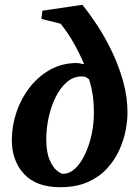

<svg xmlns="http://www.w3.org/2000/svg" viewBox="-20 -760 575 792"><path d="M505.9 -294.9Q505.9 -261.2 497.8 -220.2Q489.7 -179.2 470.7 -138.2Q451.7 -97.2 419.9 -63.2Q388.2 -29.3 340.8 -8.5Q293.5 12.2 228 12.2Q129.9 12.2 79.3 -42.2Q28.8 -96.7 28.8 -182.1Q28.8 -241.2 48.1 -297.9Q67.4 -354.5 103 -400.1Q138.7 -445.8 187.7 -472.9Q236.8 -500 296.9 -500Q301.8 -500 311.8 -498Q321.8 -496.1 327.1 -495.1Q308.1 -540 283.7 -583Q259.3 -626 230 -662.1L150.9 -682.1L154.8 -715.8L319.8 -740.2Q349.6 -703.6 382.1 -654.1Q414.6 -604.5 442.6 -545.7Q470.7 -486.8 488.3 -423.1Q505.9 -359.4 505.9 -294.9ZM367.2 -292Q367.2 -338.4 362.1 -370.8Q356.9 -403.3 347.2 -433.1Q341.8 -437.5 335.4 -441.2Q329.1 -444.8 317.9 -444.8Q283.2 -444.8 255.9 -421.4Q228.5 -397.9 209.5 -359.4Q190.4 -320.8 180.7 -275.4Q170.9 -230 170.9 -186Q170.9 -132.3 184.6 -100.8Q198.2 -69.3 214.8 -56.2Q231.4 -43 240.2 -43Q266.6 -43 289.6 -64.5Q312.5 -85.9 329.8 -121.8Q347.2 -157.7 357.2 -201.9Q367.2 -246.1 367.2 -292Z"/></svg>

Font: Charis
Style: Bold Italic
Weight: 700
Italic angle: -11°
Designer: Walt Agee, Miriam Martin, Annie Olsen, Victor Gaultney, Lorna Priest, Alan Ward, Bob Hallissy, Martin Hosken, Sharon Cor
Foundry: SIL Global
Version: Version 7.000